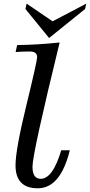

<svg xmlns="http://www.w3.org/2000/svg" viewBox="-20 -1017 492 1050"><path d="M186.5 12.7Q64.9 12.7 64.9 -113.3Q64.9 -197.8 124 -440.4Q183.1 -683.1 183.1 -704.6Q183.1 -735.4 143.1 -735.4Q102.5 -735.4 65.4 -732.4L73.7 -770.5Q187.5 -772 306.2 -784.7Q157.7 -177.7 157.7 -105.5Q157.7 -39.1 202.6 -39.1Q268.6 -39.1 314.9 -195.3H361.8Q310.5 12.7 186.5 12.7ZM248.5 -809.1 119.1 -967.8 125.5 -997.1 267.6 -900.4 451.7 -997.1 445.3 -967.8Z"/></svg>

Font: Munson
Style: Italic
Weight: 400
Italic angle: -12°
Designer: Paul James MIller
Foundry: High-Logic / Made with FontCreator
Version: Version 2.10;May 5, 2019;FontCreator 11.5.0.2430 64-bit